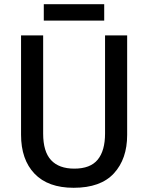

<svg xmlns="http://www.w3.org/2000/svg" viewBox="-20 -948 704 912"><path d="M584 -307Q584 -193 521 -124.5Q458 -56 330 -56Q208 -56 144 -123Q80 -190 80 -308V-780H185V-313Q185 -228 222.5 -187.5Q260 -147 333 -147Q409 -147 444 -189.5Q479 -232 479 -314V-780H584ZM475 -928V-850H188V-928Z"/></svg>

Font: Noto Sans Malayalam UI SemiCondensed Medium
Style: Regular
Weight: 500
Width: 4
Designer: Jelle Bosma - Monotype Design Team
Foundry: Monotype Imaging Inc.
Version: Version 2.104; ttfautohint (v1.8.4.7-5d5b)